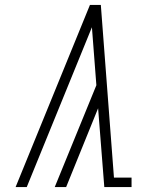

<svg xmlns="http://www.w3.org/2000/svg" viewBox="-20 -755 640 775"><path d="M43 0 343 -735H387L440 -38H511V0H401L376 -318L247 0H201L369 -411L351 -645L88 0Z"/></svg>

Font: Iosevka Curly Slab XLtEx
Style: Italic
Weight: 200
Width: 7
Italic angle: -9°
Monospace: yes
Designer: Belleve Invis
Foundry: Belleve Invis
Version: Version 11.1.0; ttfautohint (v1.8.3)